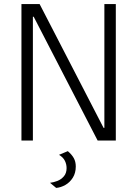

<svg xmlns="http://www.w3.org/2000/svg" viewBox="-20 -688 672 940"><path d="M85 0V-668H174L487 -62H491V-668H547V0H458L145 -606H141V0ZM255 232 225 207Q242 205 260.5 198Q279 191 292.5 175.5Q306 160 306 135Q306 116 297.5 99Q289 82 269 70L312 52Q332 69 341.5 86.5Q351 104 351 127Q351 159 336.5 182Q322 205 300 217.5Q278 230 255 232Z"/></svg>

Font: Atkinson Hyperlegible Mono ExtraLight
Style: Regular
Weight: 200
Monospace: yes
Designer: Elliott Scott, Megan Eiswerth, Linus Boman, Theodore Petrosky, Letters from Sweden
Foundry: Applied Design Works, Letters from Sweden
Version: Version 2.001